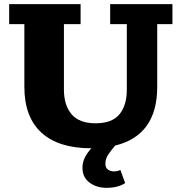

<svg xmlns="http://www.w3.org/2000/svg" viewBox="-20 -702 872 922"><path d="M418 10Q261 10 179 -65Q97 -140 97 -285V-586H24V-682H367V-586H287V-272Q287 -196 324 -153Q361 -110 439 -110Q518 -110 553.5 -153Q589 -196 589 -272V-586H509V-682H808V-586H735V-285Q735 -52 533 -3Q515 18 500.5 39Q486 60 486 85Q486 103 498 112Q510 121 528 121Q544 121 558 114L581 177Q567 187 544 193.5Q521 200 492 200Q443 200 409.5 174.5Q376 149 376 104Q376 77 388 53.5Q400 30 419 10Z"/></svg>

Font: Montagu Slab 16pt
Style: Bold
Weight: 700
Designer: Florian Karsten
Foundry: Florian Karsten
Version: Version 1.000; ttfautohint (v1.8.3)